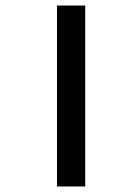

<svg xmlns="http://www.w3.org/2000/svg" viewBox="-20 -674 433 694"><path d="M186 -654H288V0H186Z"/></svg>

Font: Martel Sans SemiBold
Style: Regular
Weight: 600
Designer: Dan Reynolds and Mathieu Réguer
Foundry: Dan Reynolds and Mathieu Réguer
Version: Version 1.002; ttfautohint (v1.1) -l 5 -r 5 -G 72 -x 0 -D la